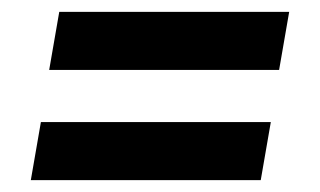

<svg xmlns="http://www.w3.org/2000/svg" viewBox="-20 -502 540 324"><path d="M63 -384 80 -482H468L451 -384ZM32 -198 49 -296H437L420 -198Z"/></svg>

Font: Iosevka Term Curly Hv Obl
Style: Regular
Weight: 900
Italic angle: -9°
Designer: Belleve Invis
Foundry: Belleve Invis
Version: Version 32.3.0